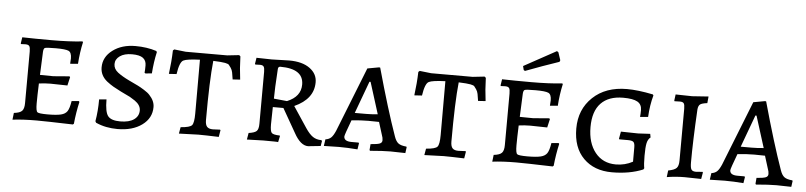

<svg xmlns="http://www.w3.org/2000/svg" viewBox="-44 -933 4936 1176"><g transform="rotate(5 2424.5 -344.5)"><path d="M198 -280 204 -422C204.7 -435.3 207.7 -443.5 213 -446.5C218.3 -449.5 240.8 -451 280.5 -451C320.2 -451 346.3 -448.2 359 -442.5C371.7 -436.8 378 -421.7 378 -397C378 -389.7 377.3 -378.7 376 -364L424 -368C427.3 -416 433.7 -460.7 443 -502L440 -507C386.7 -501 323.5 -498 250.5 -498C177.5 -498 117.3 -498.7 70 -500L64 -462L66 -458L93 -459C105 -459 113 -456.2 117 -450.5C121 -444.8 123 -433.7 123 -417L122 -100C122 -77.3 117.7 -61.3 109 -52C100.3 -42.7 83.7 -36.7 59 -34L54 8C96.7 2.7 146 0 202 0C240 0 314.3 1.7 425 5L431 0C435.7 -46.7 443 -92 453 -136L449 -141L405 -137C400.3 -107 394 -86 386 -74C378 -62 364.8 -53.8 346.5 -49.5C328.2 -45.2 301.2 -43 265.5 -43C229.8 -43 208.8 -45.5 202.5 -50.5C196.2 -55.5 193 -73.5 193 -104.5C193 -135.5 194 -176.3 196 -227C219.3 -230.3 242.8 -232 266.5 -232C290.2 -232 325 -231.3 371 -230L383 -282L379 -287L280 -279Z M699 9C761 9 811.3 -5.2 850 -33.5C888.7 -61.8 908 -98.7 908 -144C908 -169.3 897.3 -193.3 876 -216C868.7 -224.7 856.7 -234.2 840 -244.5C823.3 -254.8 810.5 -262.2 801.5 -266.5L745 -293.5C716.3 -307.2 692.8 -321 674.5 -335C656.2 -349 647 -366 647 -386C647 -406 656.2 -422.5 674.5 -435.5C692.8 -448.5 717.7 -455 749 -455C780.3 -455 802.8 -449.8 816.5 -439.5C830.2 -429.2 837 -414 837 -394C837 -374 836.3 -359 835 -349L841 -345L880 -349C883.3 -396.3 889.7 -440.3 899 -481L895 -488C855.7 -500.7 812.7 -507 766 -507C710 -507 663.3 -493 626 -465C588.7 -437 570 -401.7 570 -359C570 -325.7 584 -297.7 612 -275C626.7 -263.7 640.3 -254.3 653 -247C665.7 -239.7 681.7 -231.2 701 -221.5L758 -194C765.3 -190 776 -183.3 790 -174C814 -157.3 826 -138 826 -116C826 -92.7 816.2 -74 796.5 -60C776.8 -46 748.7 -39 712 -39C675.3 -39 650.3 -47.2 637 -63.5C623.7 -79.8 617 -114 617 -166L572 -162C572 -114 568.3 -69 561 -27L566 -18C586.7 -8.7 608.2 -1.8 630.5 2.5C652.8 6.8 675.7 9 699 9Z M1166 -127C1166 -89 1161.8 -65 1153.5 -55C1145.2 -45 1122 -38.7 1084 -36L1077 4L1196 0C1222 0 1264 1 1322 3L1329 -39L1326 -42L1282 -40C1265.3 -40 1253.3 -44 1246 -52C1238.7 -60 1235 -73.7 1235 -93C1235 -255.7 1239.3 -377.3 1248 -458C1282.7 -456.7 1307 -454.7 1321 -452C1333.7 -449.3 1341.5 -446.3 1344.5 -443C1347.5 -439.7 1351.8 -433.8 1357.5 -425.5C1363.2 -417.2 1367 -407.8 1369 -397.5C1371 -387.2 1373.3 -373 1376 -355L1422 -358C1416 -404 1412.3 -451.3 1411 -500L1403 -507L1330 -499H1075L1004 -507L996 -500C994.7 -454 990.7 -405.7 984 -355L1031 -358C1038.3 -408 1049.7 -436.7 1065 -444C1079 -451.3 1112.7 -456 1166 -458Z M1838 -467.5C1807.3 -489.8 1765 -501 1711 -501L1604 -498C1583.3 -498 1552 -498.7 1510 -500L1504 -462L1507 -458L1535 -459C1546.3 -459 1554 -456.2 1558 -450.5C1562 -444.8 1564 -434 1564 -418L1563 -99C1563 -77 1559 -62 1551 -54C1543 -46 1526.7 -40.3 1502 -37L1495 4L1595 1C1656.3 1 1687 1.7 1687 3L1695 -35L1693 -38C1666.3 -38.7 1649.8 -42.5 1643.5 -49.5C1637.2 -56.5 1634 -73.7 1634 -101L1636 -208H1701L1785 -61C1811.7 -12.3 1840.7 12 1872 12L1949 4L1954 -27L1950 -32C1929.3 -32 1911.7 -37 1897 -47C1882.3 -57 1867 -74 1851 -98L1766 -226C1844.7 -261.3 1884 -313.3 1884 -382C1884 -416.7 1868.7 -445.2 1838 -467.5ZM1719 -252 1638 -260C1638 -298.7 1640.7 -358.7 1646 -440C1646 -452 1650.7 -458 1660 -458C1755.3 -458 1803 -425.7 1803 -361C1803 -311 1775 -274.7 1719 -252Z M2469 2 2474 -34 2472 -38C2449.3 -40 2432.8 -44.8 2422.5 -52.5C2412.2 -60.2 2403.7 -73.7 2397 -93C2359 -200.3 2316.7 -338 2270 -506L2263 -507L2192 -494L2035 -97C2026.3 -77 2017.7 -62.8 2009 -54.5C2000.3 -46.2 1988.7 -41 1974 -39L1968 2L2060 0C2096 0 2134.3 1.7 2175 5L2181 -33L2178 -37H2135C2103.7 -37 2088 -47 2088 -67C2088 -73 2099.7 -107 2123 -169C2161 -173 2195.3 -175 2226 -175C2256.7 -175 2278.7 -174.7 2292 -174L2316 -97C2320.7 -85 2323 -74 2323 -64C2323 -54 2318.2 -47 2308.5 -43C2298.8 -39 2280 -36 2252 -34L2249 2L2252 7C2304.7 2.3 2346.7 0 2378 0C2398 0 2428.3 0.7 2469 2ZM2207 -216H2139L2212 -414H2219L2280 -220C2254.7 -217.3 2230.3 -216 2207 -216Z M2675 -127C2675 -89 2670.8 -65 2662.5 -55C2654.2 -45 2631 -38.7 2593 -36L2586 4L2705 0C2731 0 2773 1 2831 3L2838 -39L2835 -42L2791 -40C2774.3 -40 2762.3 -44 2755 -52C2747.7 -60 2744 -73.7 2744 -93C2744 -255.7 2748.3 -377.3 2757 -458C2791.7 -456.7 2816 -454.7 2830 -452C2842.7 -449.3 2850.5 -446.3 2853.5 -443C2856.5 -439.7 2860.8 -433.8 2866.5 -425.5C2872.2 -417.2 2876 -407.8 2878 -397.5C2880 -387.2 2882.3 -373 2885 -355L2931 -358C2925 -404 2921.3 -451.3 2920 -500L2912 -507L2839 -499H2584L2513 -507L2505 -500C2503.7 -454 2499.7 -405.7 2493 -355L2540 -358C2547.3 -408 2558.7 -436.7 2574 -444C2588 -451.3 2621.7 -456 2675 -458Z M3148 -280 3154 -422C3154.7 -435.3 3157.7 -443.5 3163 -446.5C3168.3 -449.5 3190.8 -451 3230.5 -451C3270.2 -451 3296.3 -448.2 3309 -442.5C3321.7 -436.8 3328 -421.7 3328 -397C3328 -389.7 3327.3 -378.7 3326 -364L3374 -368C3377.3 -416 3383.7 -460.7 3393 -502L3390 -507C3336.7 -501 3273.5 -498 3200.5 -498C3127.5 -498 3067.3 -498.7 3020 -500L3014 -462L3016 -458L3043 -459C3055 -459 3063 -456.2 3067 -450.5C3071 -444.8 3073 -433.7 3073 -417L3072 -100C3072 -77.3 3067.7 -61.3 3059 -52C3050.3 -42.7 3033.7 -36.7 3009 -34L3004 8C3046.7 2.7 3096 0 3152 0C3190 0 3264.3 1.7 3375 5L3381 0C3385.7 -46.7 3393 -92 3403 -136L3399 -141L3355 -137C3350.3 -107 3344 -86 3336 -74C3328 -62 3314.8 -53.8 3296.5 -49.5C3278.2 -45.2 3251.2 -43 3215.5 -43C3179.8 -43 3158.8 -45.5 3152.5 -50.5C3146.2 -55.5 3143 -73.5 3143 -104.5C3143 -135.5 3144 -176.3 3146 -227C3169.3 -230.3 3192.8 -232 3216.5 -232C3240.2 -232 3275 -231.3 3321 -230L3333 -282L3329 -287L3230 -279ZM3365 -647 3349 -695 3340 -701 3141 -592 3147 -568 3155 -563C3225 -589.7 3293.7 -614.3 3361 -637Z M3773 -244 3765 -200 3767 -196H3820C3837.3 -196 3848.8 -193.3 3854.5 -188C3860.2 -182.7 3863 -171.7 3863 -155V-67C3847 -58.3 3830.3 -51.8 3813 -47.5C3795.7 -43.2 3777.7 -41 3759 -41C3705.7 -41 3663.3 -60.5 3632 -99.5C3600.7 -138.5 3585 -190.5 3585 -255.5C3585 -320.5 3600.8 -369.5 3632.5 -402.5C3664.2 -435.5 3709.7 -452 3769 -452C3809.7 -452 3839 -446.8 3857 -436.5C3875 -426.2 3884 -409.3 3884 -386C3884 -372 3883.3 -358 3882 -344L3931 -348C3933.7 -397.3 3940.7 -442 3952 -482L3948 -488C3886 -500.7 3832.7 -507 3788 -507C3700.7 -507 3630.7 -482 3578 -432C3525.3 -382 3499 -317.8 3499 -239.5C3499 -161.2 3520.8 -100.2 3564.5 -56.5C3608.2 -12.8 3666.3 9 3739 9C3811.7 9 3875.3 -2.3 3930 -25L3935 -33C3931.7 -48.3 3930 -73.7 3930 -109C3930 -144.3 3931.8 -170.3 3935.5 -187C3939.2 -203.7 3946.3 -216 3957 -224L3953 -246L3879 -242Z M4087 -500 4082 -462 4084 -458 4117 -459C4129 -459 4137 -456.2 4141 -450.5C4145 -444.8 4147 -433.7 4147 -417L4146 -99C4146 -77 4141.7 -61.5 4133 -52.5C4124.3 -43.5 4107.3 -36.7 4082 -32L4077 9C4114.3 3 4150.7 0 4186 0C4205.3 0 4239.3 0.7 4288 2L4295 -38L4293 -42L4252 -39C4238 -39 4228.7 -42.7 4224 -50C4219.3 -57.3 4217 -71.7 4217 -93C4217 -180.3 4220.7 -289.3 4228 -420C4229.3 -435.3 4233.7 -445.8 4241 -451.5C4248.3 -457.2 4263 -461.3 4285 -464L4289 -505L4189 -498Z M4842 2 4847 -34 4845 -38C4822.3 -40 4805.8 -44.8 4795.5 -52.5C4785.2 -60.2 4776.7 -73.7 4770 -93C4732 -200.3 4689.7 -338 4643 -506L4636 -507L4565 -494L4408 -97C4399.3 -77 4390.7 -62.8 4382 -54.5C4373.3 -46.2 4361.7 -41 4347 -39L4341 2L4433 0C4469 0 4507.3 1.7 4548 5L4554 -33L4551 -37H4508C4476.7 -37 4461 -47 4461 -67C4461 -73 4472.7 -107 4496 -169C4534 -173 4568.3 -175 4599 -175C4629.7 -175 4651.7 -174.7 4665 -174L4689 -97C4693.7 -85 4696 -74 4696 -64C4696 -54 4691.2 -47 4681.5 -43C4671.8 -39 4653 -36 4625 -34L4622 2L4625 7C4677.7 2.3 4719.7 0 4751 0C4771 0 4801.3 0.7 4842 2ZM4580 -216H4512L4585 -414H4592L4653 -220C4627.7 -217.3 4603.3 -216 4580 -216Z"/></g></svg>

Font: Alegreya SC
Style: Regular
Weight: 400
Designer: Juan Pablo del Peral
Foundry: Juan Pablo del Peral
Version: Version 1.003